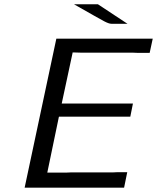

<svg xmlns="http://www.w3.org/2000/svg" viewBox="-20 -870 728 890"><path d="M94.2 0 241.2 -690.9H688L673.8 -625H617.2L591.8 -626H352.1L316.9 -627L266.1 -390.1H596.2L584 -329.1H253.9L252.9 -328.1L199.2 -69.8H284.2L308.1 -70.8H502L523.9 -71.8H569.8L555.2 0ZM323.2 -850.1H434.1L570.8 -759.8H496.1Q484.9 -759.8 462.6 -771.5Q440.4 -783.2 323.2 -850.1Z"/></svg>

Font: CMU Sans Serif
Style: Oblique
Weight: 500
Italic angle: -12°
Version: Version 0.7.0